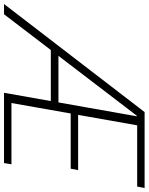

<svg xmlns="http://www.w3.org/2000/svg" viewBox="56 -828 740 956"><g transform="rotate(90 426.0 -350.0)"><path d="M-32 0 506 -700H884L877 -663H572L520 -369H795L788 -332H513L461 -37H766L760 0H410L527 -661H524L19 0ZM171 -233 194 -271H481L482 -233Z"/></g></svg>

Font: DM Sans 36pt ExtraLight
Style: Italic
Weight: 250
Italic angle: -10°
Designer: Colophon Foundry, Jonny Pinhorn
Foundry: Colophon Foundry
Version: Version 4.004;gftools[0.9.30]